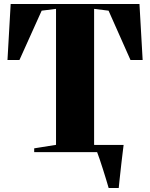

<svg xmlns="http://www.w3.org/2000/svg" viewBox="-20 -763 753 963"><path d="M446 -36H550.5V-8H446ZM525 180Q520 162 512.2 136.8Q504.5 111.5 496 84.8Q487.5 58 479.5 34.5Q471.5 11 466 -3L451 -36H600Q597.5 -16.5 594.8 6.2Q592 29 589.2 53Q586.5 77 584 100Q581.5 123 579.2 143.5Q577 164 575.5 180ZM261 -36.5V-718.5L189 -709.5L77.5 -462H17.5L33.5 -743H679.5L695.5 -462H634.5L524.5 -709.5L452 -718.5V-36.5L561.5 -19V0H151.5V-19Z"/></svg>

Font: Merriweather 144pt Black
Style: Regular
Weight: 900
Version: Version 2.100